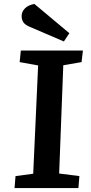

<svg xmlns="http://www.w3.org/2000/svg" viewBox="-20 -957 463 977"><path d="M174 -624 80 -641 86 -700H402L395 -641L302 -625L281 -74L384 -61L379 0H54L59 -61L149 -73ZM333 -788 305 -746 135 -819Q109 -829 99.5 -843Q90 -857 90 -875Q90 -897 106.5 -914Q123 -931 155 -937Z"/></svg>

Font: Literata 7pt SemiBold
Style: Italic
Weight: 600
Italic angle: -2°
Designer: Latin by Veronika Burian and Jose Scaglione. Greek by Irene Vlachou. Cyrillic by Vera Evstafieva
Foundry: TypeTogether
Version: Version 3.002